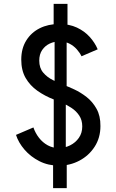

<svg xmlns="http://www.w3.org/2000/svg" viewBox="-20 -852 602 996"><path d="M285.6 7.3Q230 7.3 184.3 -15.9Q138.7 -39.1 107.2 -75.7Q75.7 -112.3 63 -152.3L153.3 -190.9Q163.6 -161.1 182.4 -137Q201.2 -112.8 227.3 -98.4Q253.4 -84 284.7 -84Q315.4 -84 343.5 -97.9Q371.6 -111.8 389.2 -137Q406.7 -162.1 406.7 -196.3Q406.7 -229 391.1 -252.4Q375.5 -275.9 351.6 -291.7Q327.6 -307.6 302.5 -318.4Q277.3 -329.1 259.3 -335.9Q212.4 -354 174.1 -381.1Q135.7 -408.2 113 -447.5Q90.3 -486.8 90.3 -542.5Q90.3 -600.1 116 -641.6Q141.6 -683.1 185.8 -705.3Q230 -727.5 286.1 -727.5Q339.4 -727.5 378.9 -709Q418.5 -690.4 445.3 -660.6Q472.2 -630.9 486.8 -596.2L402.8 -560.1Q394 -578.6 377.9 -596.7Q361.8 -614.7 339.4 -626Q316.9 -637.2 288.6 -637.2Q262.2 -637.2 238 -626Q213.9 -614.7 198.7 -592.5Q183.6 -570.3 183.6 -537.6Q183.6 -499.5 204.1 -475.3Q224.6 -451.2 254.9 -436.3Q285.2 -421.4 314 -410.2Q334.5 -402.3 366.2 -387.7Q397.9 -373 429 -348.9Q460 -324.7 480.7 -287.8Q501.5 -251 501 -198.2Q501 -137.2 470.9 -90.8Q440.9 -44.4 391.8 -18.6Q342.8 7.3 285.6 7.3ZM255.4 124V-11.2L258.8 -71.3V-348.1L263.2 -384.3V-652.8L258.3 -697.3V-832H330.1V-697.3L325.7 -650.9V-384.3L321.3 -348.1V-71.3L326.2 -10.7V124Z"/></svg>

Font: Reddit Mono Medium
Style: Regular
Weight: 500
Monospace: yes
Designer: Stephen Hutchings
Foundry: Reddit
Version: Version 1.014